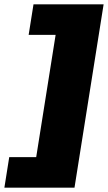

<svg xmlns="http://www.w3.org/2000/svg" viewBox="-57 -745 500 890"><path d="M423.3 -725 288.3 125H-36.7L-14.2 -16.7H110.8L200.8 -583.3H75.8L98.3 -725Z"/></svg>

Font: BoonTook
Style: Italic
Weight: 400
Italic angle: -9°
Designer: Sungsit Sawaiwan
Foundry: FontUni
Version: Version 3.0